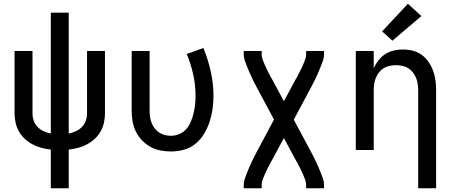

<svg xmlns="http://www.w3.org/2000/svg" viewBox="-20 -803 2440 1028"><path d="M252 205V-2Q227 -5 202 -11.5Q177 -18 154.5 -30Q132 -42 113 -59.5Q94 -77 81.5 -99Q69 -121 63.5 -146Q58 -171 58 -196V-530H154V-196Q154 -176 160.5 -157Q167 -138 181 -123.5Q195 -109 213.5 -100.5Q232 -92 252 -88V-735H348V-88Q368 -92 386.5 -100.5Q405 -109 419 -123.5Q433 -138 439.5 -157Q446 -176 446 -196V-530H542V-196Q542 -171 536.5 -146Q531 -121 518.5 -99Q506 -77 487 -59.5Q468 -42 445.5 -30Q423 -18 398 -11.5Q373 -5 348 -2V205Z M896 8Q867 8 838.5 2.5Q810 -3 785 -17Q760 -31 740 -52Q720 -73 707.5 -98.5Q695 -124 690 -152.5Q685 -181 685 -210V-530H781V-210Q781 -193 783.5 -176.5Q786 -160 792 -144.5Q798 -129 808 -116Q818 -103 832 -93.5Q846 -84 862.5 -80Q879 -76 895 -76Q919 -76 941 -85.5Q963 -95 978 -112.5Q993 -130 1002 -152Q1011 -174 1016.5 -196.5Q1022 -219 1024.5 -242.5Q1027 -266 1027 -289Q1027 -347 1014.5 -404Q1002 -461 980 -514L1069 -546Q1094 -485 1108.5 -420Q1123 -355 1123 -289Q1123 -254 1118 -219Q1113 -184 1102 -150.5Q1091 -117 1072.5 -86.5Q1054 -56 1027 -33.5Q1000 -11 965.5 -1.5Q931 8 896 8Z M1285 205V187Q1285 170 1290.5 154.5Q1296 139 1302 123.5Q1308 108 1314.5 93Q1321 78 1328 63Q1335 48 1342.5 33.5Q1350 19 1358 4L1447 -163L1358 -329Q1350 -344 1342.5 -358.5Q1335 -373 1328 -388Q1321 -403 1314.5 -418Q1308 -433 1302 -448.5Q1296 -464 1290.5 -479.5Q1285 -495 1285 -512V-530H1381V-512Q1381 -500 1384.5 -489.5Q1388 -479 1392.5 -468Q1397 -457 1401.5 -447Q1406 -437 1411 -427Q1416 -417 1421.5 -406.5Q1427 -396 1432 -386H1433Q1434 -384 1435 -382Q1436 -380 1437 -378Q1437 -378 1437 -377.5Q1437 -377 1437 -377H1438Q1439 -375 1440 -373Q1441 -371 1442 -369L1500 -261L1558 -369Q1559 -371 1560 -373Q1561 -375 1562 -377H1563Q1563 -377 1563 -377.5Q1563 -378 1563 -378Q1564 -380 1565 -382Q1566 -384 1568 -386Q1573 -396 1578.5 -406.5Q1584 -417 1589 -427Q1594 -437 1598.5 -447Q1603 -457 1607.5 -468Q1612 -479 1615.5 -489.5Q1619 -500 1619 -512V-530H1715V-512Q1715 -495 1709.5 -479.5Q1704 -464 1698 -448.5Q1692 -433 1685.5 -418Q1679 -403 1672 -388Q1665 -373 1657.5 -358.5Q1650 -344 1642 -329L1553 -162L1642 4Q1650 19 1657.5 33.5Q1665 48 1672 63Q1679 78 1685.5 93Q1692 108 1698 123.5Q1704 139 1709.5 154.5Q1715 170 1715 187V205H1619V187Q1619 175 1615.5 164.5Q1612 154 1607.5 143Q1603 132 1598.5 122Q1594 112 1589 102Q1584 92 1578.5 81.5Q1573 71 1568 61H1567Q1566 59 1565 57Q1564 55 1563 53Q1563 53 1563 52.5Q1563 52 1563 52H1562Q1561 50 1560 48Q1559 46 1558 44L1500 -64L1442 44Q1441 46 1440 48Q1439 50 1438 52H1437Q1437 52 1437 52.5Q1437 53 1437 53Q1436 55 1435 57Q1434 59 1432 61Q1427 71 1421.5 81.5Q1416 92 1411 102Q1406 112 1401.5 122Q1397 132 1392.5 143Q1388 154 1384.5 164.5Q1381 175 1381 187V205Z M2219 205V-320Q2219 -337 2216.5 -354Q2214 -371 2207.5 -386.5Q2201 -402 2190.5 -415.5Q2180 -429 2165.5 -438Q2151 -447 2134 -450.5Q2117 -454 2100 -454Q2083 -454 2066 -450.5Q2049 -447 2034.5 -438Q2020 -429 2009.5 -415.5Q1999 -402 1992.5 -386.5Q1986 -371 1983.5 -354Q1981 -337 1981 -320V0H1885V-530H1981V-438Q1991 -460 2006.5 -480Q2022 -500 2043 -513.5Q2064 -527 2088.5 -532.5Q2113 -538 2137 -538Q2164 -538 2190 -531.5Q2216 -525 2237.5 -509.5Q2259 -494 2274.5 -471.5Q2290 -449 2299 -424Q2308 -399 2311.5 -373Q2315 -347 2315 -320V205ZM2081 -585 2026 -635 2164 -783 2236 -717Z"/></svg>

Font: Iosevka Curly Medium Extended
Style: Regular
Weight: 500
Width: 7
Monospace: yes
Designer: Belleve Invis
Foundry: Belleve Invis
Version: Version 11.1.0; ttfautohint (v1.8.3)